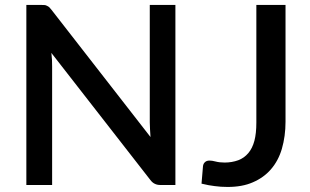

<svg xmlns="http://www.w3.org/2000/svg" viewBox="-20 -740 1241 768"><path d="M579.1 -720.2H681.6V0H622.1Q608.4 0 599.1 -4.9Q589.4 -9.3 581.1 -20.5L185.5 -528.3Q187.5 -510.3 188 -500Q188.5 -490.7 188.5 -473.6V0H85.4V-720.2H146.5Q156.2 -720.2 159.7 -719.7Q163.1 -719.2 168.9 -716.3Q174.8 -713.4 177.7 -710.4Q181.6 -706.5 186 -700.7L582 -191.9Q581.1 -202.1 580.1 -222.7Q579.1 -242.2 579.1 -250.5ZM1122.1 -720.2V-252.9Q1122.1 -195.3 1107.4 -144.5Q1093.3 -96.7 1063.5 -62.5Q1034.7 -29.3 991.2 -10.7Q949.2 7.8 890.6 7.8Q862.8 7.8 838.9 4.4Q816.4 2 786.1 -5.4L792 -75.7Q793.5 -85.9 799.8 -91.3Q806.2 -97.7 817.9 -97.7Q828.1 -97.7 841.3 -94.2Q857.9 -89.8 878.4 -89.8Q907.7 -89.8 933.1 -99.1Q956.5 -107.9 973.1 -127.4Q989.7 -147 997.6 -176.8Q1005.4 -206.1 1005.4 -250V-720.2Z"/></svg>

Font: Lato-SemiBold
Style: Regular
Weight: 500
Designer: Lukasz Dziedzic with Adam Twardoch and Botio Nikoltchev
Foundry: tyPoland Lukasz Dziedzic
Version: ""